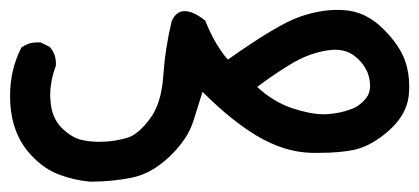

<svg xmlns="http://www.w3.org/2000/svg" viewBox="-22 -88 832 381"><path d="M-2 102.5Q-2 50.8 19.5 8.3L20.5 6.3Q26.9 2 30.8 0.5Q34.7 -1 36.4 -1.7Q38.1 -2.4 40.3 -2.7Q42.5 -2.9 44.4 -3.4Q48.8 -3.9 52 -3.9Q55.2 -3.9 58.6 -3.9L77.1 5.4L78.1 6.8Q88.9 19.5 88.9 37.6Q88.9 39.6 88.9 42.5Q82.5 59.6 80.1 74.2Q77.6 88.9 77.6 97.4Q77.6 106 78.1 110.8Q80.1 145 100.1 165.5Q121.1 186 141.1 189.9Q157.2 193.4 174.8 193.4Q206.1 193.4 232.9 184.6Q252.9 177.7 275.4 147.9Q297.9 118.2 301.8 64.5Q305.7 7.8 318.8 -46.4Q327.6 -65.9 344.5 -65.9Q361.3 -65.9 383.8 -48.3L385.3 -46.9Q399.4 -11.7 416.5 12.7Q422.4 21.5 430.2 30.3Q528.8 -39.6 572.8 -54.7Q611.8 -68.4 648.4 -68.4Q654.3 -68.4 660.2 -67.9Q704.1 -65.4 739.3 -29.8Q771.5 2.4 782.2 33.7Q790 56.6 790 82Q790 91.8 789.1 102.1Q784.7 139.6 750.5 170.4Q716.8 200.7 682.1 209Q653.3 215.3 611.3 215.3Q603.5 215.3 595.7 215.3Q541.5 213.9 486.3 180.7Q436 150.4 379.9 94.2Q370.6 123.5 361.8 151.9Q350.6 188 314.9 222.2Q279.3 256.3 240.2 264.4Q201.2 272.5 157.2 272.5H156.7Q125 269.5 96.2 258.8Q66.9 248 42.5 222.7Q-2 177.7 -2 102.5ZM712.4 82Q712.4 75.2 710.4 65.9Q708.5 56.6 703.1 47.4Q695.8 34.2 682.6 23.9Q666.5 10.7 642.6 10.7Q634.8 10.7 626.5 12.2Q589.8 18.1 554.9 39.3Q520 60.5 488.3 84.5Q520 113.8 557.1 126.5Q593.8 138.7 619.6 138.7Q623 138.7 626 138.7Q653.3 136.7 672.4 129.4Q689.9 124 703.6 107.9Q712.4 97.2 712.4 82Z"/></svg>

Font: Bakudai
Style: Bold
Weight: 700
Version: Version 1.48